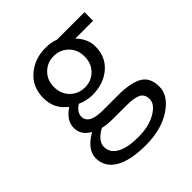

<svg xmlns="http://www.w3.org/2000/svg" viewBox="-196 -633 991 991"><g transform="rotate(-45 300.0 -137.0)"><path d="M211.7 -241.2Q244.1 -209 291.5 -209Q338.9 -209 370.8 -241Q402.8 -272.9 402.8 -323.5Q402.8 -374 370.4 -406Q337.9 -438 291 -438Q244.1 -438 211.7 -406Q179.2 -374 179.2 -323.7Q179.2 -273.4 211.7 -241.2ZM151.9 -19V-22.9Q102.1 -49.8 102.1 -102.3Q102.1 -154.8 160.2 -193.8V-198.2Q100.1 -243.2 100.1 -322.3Q100.1 -401.4 155.5 -449.7Q210.9 -498 291 -498Q332 -498 362.8 -485.8H564V-422.9H434.1Q479 -376 479 -320.8Q479 -244.6 425.5 -199.2Q372.1 -153.8 291 -153.8Q250 -153.8 209 -171.9Q170.9 -147.9 170.9 -116.2Q170.9 -60.1 272 -60.1H380.9Q476.1 -60.1 521 -33.4Q565.9 -6.8 565.9 59.1Q565.9 125 491 174.6Q416 224.1 302.5 224.1Q189 224.1 130.4 188.5Q71.8 152.8 71.8 89.8Q71.8 26.9 151.9 -19ZM374 7.8H278.8Q232.9 7.8 205.1 0Q143.1 34.2 143.1 77.1Q143.1 120.1 184.6 143.6Q226.1 167 304.4 167Q382.8 167 433.8 137Q484.9 106.9 484.9 70.3Q484.9 33.7 458.5 20.8Q432.1 7.8 374 7.8Z"/></g></svg>

Font: SourceCodePro-Regular
Style: Regular
Weight: 400
Monospace: yes
Designer: Paul D. Hunt
Foundry: Adobe Systems Incorporated
Version: Version 1.009;PS 1.000;hotconv 1.0.70;makeotf.lib2.5.5900